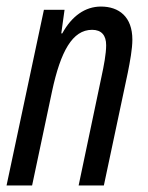

<svg xmlns="http://www.w3.org/2000/svg" viewBox="-21 -566 452 586"><path d="M-1 0H77L138 -288C164 -409 200 -475 260 -475C289 -475 303 -458 303 -428C303 -402 296 -365 289 -333L219 0H296L369 -344C376 -379 383 -417 383 -445C383 -515 342 -546 287 -546C239 -546 198 -517 169 -464H166L176 -536H113Z"/></svg>

Font: Noto Sans ExtraCondensed
Style: Italic
Weight: 400
Width: 2
Italic angle: -12°
Designer: Monotype Design Team
Foundry: Monotype Imaging Inc.
Version: Version 2.013